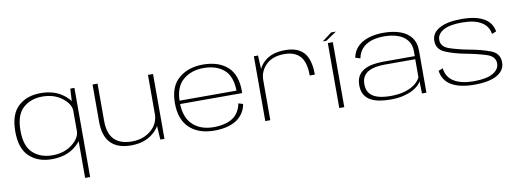

<svg xmlns="http://www.w3.org/2000/svg" viewBox="-67 -1086 4648 1715"><g transform="rotate(-10 2257.0 -229.0)"><path d="M590 220.5H635.5V-588H598L590 -450ZM327.5 4.5Q449.5 4.5 529 -54.2Q608.5 -113 608.5 -164.5L590.5 -208Q590.5 -141 517.5 -85Q444.5 -29 339.5 -29Q232.5 -29 163.5 -91Q94.5 -153 94.5 -295Q94.5 -437 163.5 -499.2Q232.5 -561.5 339.5 -561.5Q444.5 -561.5 517.5 -505.5Q590.5 -449.5 590.5 -383L608.5 -426Q608.5 -477.5 529 -536Q449.5 -594.5 327.5 -594.5Q203.5 -594.5 125.5 -523Q47.5 -451.5 47.5 -295Q47.5 -139.5 125.5 -67.5Q203.5 4.5 327.5 4.5Z M1311 0H1348.5V-588H1302.5V-137ZM845.5 -589.5H800V-251Q800 -123 862 -58.5Q924 6 1046 6Q1169 6 1247.5 -60Q1326 -126 1326 -208.5L1303 -239.5Q1303 -145.5 1232.8 -86.5Q1162.5 -27.5 1059 -27.5Q955 -27.5 900.2 -82Q845.5 -136.5 845.5 -253Z M1802 5V-26.5Q1681 -26.5 1611 -94.5Q1540 -162 1540 -296.5Q1540 -436 1614.5 -499Q1689 -562.5 1801.5 -562.5Q1917.5 -562.5 1987.5 -501.5Q2054 -442.5 2057 -312.5H1532V-282H2102.5Q2103.5 -291 2103.5 -300.5Q2103.5 -449.5 2022.5 -522Q1940.5 -594 1801.5 -594Q1667.5 -594 1582 -521.5Q1495.5 -449.5 1495.5 -297Q1495.5 -148.5 1578 -71.5Q1660 5 1802 5ZM1802 -26.5V5Q1884.5 5 1948 -17.5Q2012 -39.5 2049 -85Q2085.5 -129 2094.5 -185L2053.5 -197.5Q2044.5 -148 2015 -107Q1984.5 -66.5 1927.5 -46Q1871 -26.5 1802 -26.5Z M2724.5 -332H2771Q2771 -469.5 2715.8 -531.5Q2660.5 -593.5 2547 -593.5Q2425.5 -593.5 2357.5 -532.2Q2289.5 -471 2289.5 -385.5L2308.5 -363.5Q2308.5 -443.5 2367.5 -501.8Q2426.5 -560 2534 -560Q2627 -560 2675.8 -507Q2724.5 -454 2724.5 -332ZM2263 0H2308.5V-430L2300.5 -588H2263Z M2934 0H2979.5V-589.5H2934ZM2892.5 -611.5H2925L3022.5 -677.5H2979.5Z M3397.5 5Q3465.5 5 3515.5 -7Q3565.5 -19 3600.2 -37.5Q3635 -56 3655 -75.5Q3675 -95 3681.5 -111L3684 0H3724.5V-382.5Q3724.5 -453.5 3689.2 -500.2Q3654 -547 3589.5 -570.2Q3525 -593.5 3437 -593.5Q3381 -593.5 3332.8 -582.5Q3284.5 -571.5 3247.2 -550Q3210 -528.5 3185.5 -495.5Q3161 -462.5 3152.5 -417.5L3197 -404Q3207 -457 3238.8 -491.8Q3270.5 -526.5 3321 -543.8Q3371.5 -561 3437 -561Q3510.5 -561 3564.5 -541.2Q3618.5 -521.5 3648.5 -482.2Q3678.5 -443 3678.5 -384V-339.5H3392Q3342 -339.5 3297.2 -331.5Q3252.5 -323.5 3218.2 -304.2Q3184 -285 3164.5 -252.2Q3145 -219.5 3145 -169.5Q3145 -118.5 3164.5 -84.5Q3184 -50.5 3218.8 -31Q3253.5 -11.5 3299.2 -3.2Q3345 5 3397.5 5ZM3404.5 -26Q3362 -26 3323.8 -32.5Q3285.5 -39 3255.5 -55Q3225.5 -71 3208.5 -99Q3191.5 -127 3191.5 -171Q3191.5 -213 3209 -240.8Q3226.5 -268.5 3256 -283.8Q3285.5 -299 3322.5 -305.2Q3359.5 -311.5 3398.5 -311.5H3678V-149Q3666.5 -120 3632.5 -91.5Q3598.5 -63 3541.8 -44.5Q3485 -26 3404.5 -26Z M4159 4.5Q4296.5 4.5 4367 -36.5Q4437.5 -77.5 4437.5 -149.5Q4437.5 -231.5 4357.5 -262Q4277.5 -292.5 4167 -312.5Q4064 -332 3991.5 -357.2Q3919 -382.5 3919 -443.5Q3919 -497 3975.8 -529.5Q4032.5 -562 4144.5 -562Q4258.5 -562 4320.8 -523.5Q4383 -485 4392.5 -415L4432.5 -430.5Q4420 -511 4347.5 -552.2Q4275 -593.5 4145.5 -593.5Q4016.5 -593.5 3945.2 -553.8Q3874 -514 3874 -443.5Q3874 -365.5 3949.8 -333.5Q4025.5 -301.5 4133.5 -281Q4239.5 -261 4315.8 -236.2Q4392 -211.5 4392 -147.5Q4392 -95 4334.8 -61Q4277.5 -27 4160 -27Q4047 -27 3981 -67.5Q3915 -108 3905.5 -189L3865.5 -173Q3878.5 -82.5 3954.5 -39Q4030.5 4.5 4159 4.5Z"/></g></svg>

Font: Anybody Expanded ExtraLight
Style: Regular
Weight: 250
Width: 7
Version: Version 1.113;gftools[0.9.25]